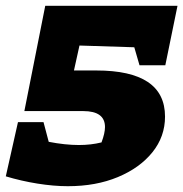

<svg xmlns="http://www.w3.org/2000/svg" viewBox="-22 -629 632 662"><path d="M212 13Q163 13 107 4Q51 -5 -2 -21L40 -208H128L146 -140Q203 -129 250 -129Q292 -129 328 -138Q340 -170 340 -191Q340 -246 265 -246H62L134 -609H590L548 -404H459L441 -466L252 -472L233 -386H310Q547 -386 547 -227Q547 -158 503.5 -104Q460 -50 384.5 -18.5Q309 13 212 13Z"/></svg>

Font: Piazzolla SC Black
Style: Italic
Weight: 900
Italic angle: -11.3°
Designer: Juan Pablo del Peral
Foundry: Huerta Tipografica
Version: Version 1.330